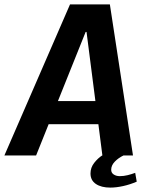

<svg xmlns="http://www.w3.org/2000/svg" viewBox="-48 -706 668 872"><path d="M-28 0 270 -686H451L556 0H417L345 -561H341L116 0ZM114 -142 129 -247H463L448 -142ZM453 146Q412 146 387.5 129.5Q363 113 363 82Q363 55 380 33.5Q397 12 416 0H513Q490 11 473.5 28Q457 45 457 65Q457 79 468.5 86.5Q480 94 496 94Q514 94 532 89.5Q550 85 566 79L573 119Q543 132 511.5 139Q480 146 453 146Z"/></svg>

Font: Chivo Mono Medium SemiBold
Style: Italic
Weight: 600
Italic angle: -8.05°
Monospace: yes
Version: Version 1.008